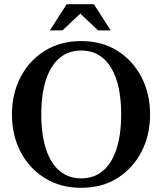

<svg xmlns="http://www.w3.org/2000/svg" viewBox="-20 -876 773 916"><path d="M367 20Q268 20 193.5 -26.5Q119 -73 78 -152Q37 -231 37 -330Q37 -429 78 -508Q119 -587 193.5 -633.5Q268 -680 367 -680Q467 -680 540.5 -633.5Q614 -587 655 -508Q696 -429 696 -330Q696 -231 655 -152Q614 -73 540.5 -26.5Q467 20 367 20ZM367 -25Q428 -25 470.5 -60.5Q513 -96 535.5 -164.5Q558 -233 558 -330Q558 -428 535.5 -496Q513 -564 470.5 -599.5Q428 -635 367 -635Q307 -635 264.5 -599.5Q222 -564 199.5 -496Q177 -428 177 -330Q177 -233 199.5 -164.5Q222 -96 264.5 -60.5Q307 -25 367 -25ZM218 -731 298 -856H428L508 -731H448L363 -811L278 -731Z"/></svg>

Font: El Messiri
Style: Regular
Weight: 400
Designer: Mohamed Gaber
Foundry: Kief Type Foundry
Version: Version 2.020